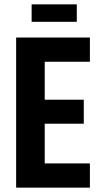

<svg xmlns="http://www.w3.org/2000/svg" viewBox="-20 -860 468 880"><path d="M54 0V-688H392V-577H185V-403H364V-293H185V-111H392V0ZM125 -760V-840H332V-760Z"/></svg>

Font: Saira Condensed
Style: Bold
Weight: 700
Width: 3
Designer: Hector Gatti with collaboration of the Omnibus-Type team
Foundry: Omnibus-Type
Version: Version 1.101